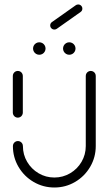

<svg xmlns="http://www.w3.org/2000/svg" viewBox="-20 -834 483 854"><path d="M59.3 -310.7Q53.3 -310.7 48.1 -313.7Q43 -316.7 40 -321.9Q37 -327 37 -333V-496.3Q37 -502.2 40 -507.4Q43 -512.6 48.1 -515.6Q53.3 -518.5 59.3 -518.5Q65.2 -518.5 70.4 -515.6Q75.6 -512.6 78.5 -507.4Q81.5 -502.2 81.5 -496.3V-333Q81.5 -327 78.5 -321.9Q75.6 -316.7 70.4 -313.7Q65.2 -310.7 59.3 -310.7ZM383.7 -518.5Q389.6 -518.5 394.8 -515.6Q400 -512.6 403 -507.4Q405.9 -502.2 405.9 -496.3V-184.4Q405.9 -134.4 381.1 -92Q356.3 -49.6 314.1 -24.8Q271.9 0 221.9 0Q171.9 0 129.4 -24.8Q87 -49.6 62.2 -92Q37.4 -134.4 37.4 -184.4Q37.4 -190.4 40.4 -195.6Q43.3 -200.7 48.5 -203.7Q53.7 -206.7 59.6 -206.7Q65.6 -206.7 70.7 -203.7Q75.9 -200.7 78.9 -195.6Q81.9 -190.4 81.9 -184.4Q81.9 -146.3 100.7 -114.3Q119.6 -82.2 151.7 -63.3Q183.7 -44.4 221.9 -44.4Q259.6 -44.4 291.9 -63.3Q324.1 -82.2 342.8 -114.3Q361.5 -146.3 361.5 -184.4V-496.3Q361.5 -502.2 364.4 -507.4Q367.4 -512.6 372.6 -515.6Q377.8 -518.5 383.7 -518.5ZM260.4 -618.1Q260.4 -625.6 264.1 -632Q267.8 -638.5 274.3 -642.2Q280.7 -645.9 288.1 -645.9Q295.6 -645.9 302 -642.2Q308.5 -638.5 312.2 -632Q315.9 -625.6 315.9 -618.1Q315.9 -610.7 312.2 -604.3Q308.5 -597.8 302 -594.1Q295.6 -590.4 288.1 -590.4Q280.7 -590.4 274.3 -594.1Q267.8 -597.8 264.1 -604.3Q260.4 -610.7 260.4 -618.1ZM127 -618.1Q127 -625.6 130.7 -632Q134.4 -638.5 140.9 -642.2Q147.4 -645.9 154.8 -645.9Q162.2 -645.9 168.7 -642.2Q175.2 -638.5 178.9 -632Q182.6 -625.6 182.6 -618.1Q182.6 -610.7 178.9 -604.3Q175.2 -597.8 168.7 -594.1Q162.2 -590.4 154.8 -590.4Q147.4 -590.4 140.9 -594.1Q134.4 -597.8 130.7 -604.3Q127 -610.7 127 -618.1ZM221.9 -702.6Q214.1 -702.6 208.7 -708Q203.3 -713.3 203.3 -721.1Q203.3 -725.9 205.4 -729.6Q207.4 -733.3 211.1 -735.9L317 -810.7Q321.5 -814.1 327.8 -814.1Q335.6 -814.1 340.9 -808.7Q346.3 -803.3 346.3 -795.6Q346.3 -790.7 344.3 -787Q342.2 -783.3 338.5 -780.7L232.6 -705.9Q228.1 -702.6 221.9 -702.6Z"/></svg>

Font: 26F Galaxy Sans
Style: Regular
Weight: 400
Designer: C₂₉H₂₅N₃O₅
Version: Version 1.100;FEAKit 1.0